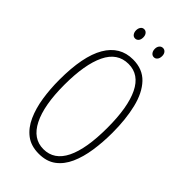

<svg xmlns="http://www.w3.org/2000/svg" viewBox="-269 -966 1056 1056"><g transform="rotate(45 259.5 -437.5)"><path d="M466 -358Q466 -285 456 -218.5Q446 -152 423 -100.5Q400 -49 360.5 -19.5Q321 10 261 10Q200 10 160 -20.5Q120 -51 96.5 -103.5Q73 -156 63 -221.5Q53 -287 53 -358Q53 -541 106.5 -632.5Q160 -724 261 -724Q336 -724 381 -676.5Q426 -629 446 -546Q466 -463 466 -358ZM92 -358Q92 -199 135.5 -112.5Q179 -26 261 -26Q344 -26 385.5 -110.5Q427 -195 427 -358Q427 -518 385.5 -603.5Q344 -689 261 -689Q175 -689 133.5 -602.5Q92 -516 92 -358ZM159 -849Q159 -864 166.5 -874.5Q174 -885 187 -885Q199 -885 207 -875Q215 -865 215 -849Q215 -832 207 -822.5Q199 -813 187 -813Q174 -813 166.5 -823.5Q159 -834 159 -849ZM304 -850Q304 -865 312 -875Q320 -885 333 -885Q345 -885 353 -875.5Q361 -866 361 -850Q361 -833 353 -823Q345 -813 333 -813Q320 -813 312 -823.5Q304 -834 304 -850Z"/></g></svg>

Font: Noto Sans Gujarati UI ExtraCondensed ExtraLight
Style: Regular
Weight: 200
Width: 2
Designer: Jelle Bosma - Monotype Design Team, Universal Thirst
Foundry: Monotype Imaging Inc.
Version: Version 2.106; ttfautohint (v1.8.4.7-5d5b)